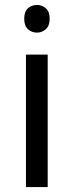

<svg xmlns="http://www.w3.org/2000/svg" viewBox="-20 -757 298 777"><path d="M173 -536V0H85V-536ZM130 -737Q150 -737 165.5 -723.5Q181 -710 181 -681Q181 -653 165.5 -639Q150 -625 130 -625Q108 -625 93 -639Q78 -653 78 -681Q78 -710 93 -723.5Q108 -737 130 -737Z"/></svg>

Font: hexlkannada05
Style: Book
Weight: 400
Designer: Jelle Bosma - Monotype Design Team
Foundry: Monotype Imaging Inc.
Version: Version 2.003